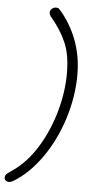

<svg xmlns="http://www.w3.org/2000/svg" viewBox="-70 -783 457 947"><g transform="rotate(5 158.5 -309.5)"><path d="M-11 110Q-11 99 -5.5 93Q0 87 10 80.5Q20 74 28 68Q96 20 146 -62Q196 -144 223 -241Q250 -338 250 -428Q250 -523 223 -583Q196 -643 153 -694Q139 -710 139 -722Q139 -732 148 -740Q157 -748 168 -748Q173 -748 177.5 -747Q182 -746 185 -742Q240 -681 271 -600.5Q302 -520 302 -428Q302 -317 266.5 -206.5Q231 -96 169 -9Q107 78 31 123Q21 129 12 129Q3 129 -4 124Q-11 119 -11 110Z"/></g></svg>

Font: Mali Light
Style: Italic
Weight: 300
Italic angle: -10°
Version: Version 1.000; ttfautohint (v1.6)